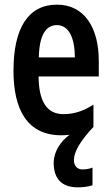

<svg xmlns="http://www.w3.org/2000/svg" viewBox="-20 -572 479 826"><path d="M298 116C298 81 327 32 382 -26V-122C337 -93 297 -81 253 -81C183 -81 147 -133 146 -243H405V-310C405 -453 343 -552 225 -552C102 -552 38 -452 38 -268C38 -102 96 10 244 10C256 10 268 9 279 8C241 36 211 80 211 129C211 193 242 234 315 234C335 234 361 231 378 225V149C370 153 350 157 336 157C313 157 298 143 298 116ZM225 -464C277 -464 302 -407 302 -325H147C149 -424 179 -464 225 -464Z"/></svg>

Font: Noto Sans Gujarati ExtraCondensed SemiBold
Style: Regular
Weight: 600
Width: 2
Designer: Jelle Bosma - Monotype Design Team, Universal Thirst
Foundry: Monotype Imaging Inc.
Version: Version 2.106